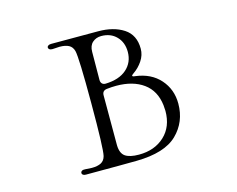

<svg xmlns="http://www.w3.org/2000/svg" viewBox="-95 -823 1191 965"><g transform="rotate(-15 500.0 -341.0)"><path d="M504 -2Q443 -1 240 -1Q230 -1 225 -5Q220 -9 220 -14Q220 -21 226 -25Q232 -29 243 -28Q267 -26 278 -26Q308 -26 326 -35.5Q344 -45 350 -68Q359 -104 359 -341Q359 -578 350 -614Q344 -637 326 -646.5Q308 -656 278 -656Q267 -656 243 -654H239Q230 -654 225 -658Q220 -662 220 -668Q220 -673 225.5 -677Q231 -681 241 -681H486Q566 -681 618 -647Q670 -613 670 -541Q670 -508 650.5 -479Q631 -450 603 -431Q593 -424 593 -421Q593 -416 607 -415Q688 -405 734.5 -352.5Q781 -300 781 -226Q781 -131 716 -67.5Q651 -4 504 -2ZM429 -443Q429 -431 435.5 -424Q442 -417 454 -417Q525 -419 564 -453.5Q603 -488 603 -543Q603 -592 573 -623Q543 -654 494 -654Q467 -654 448.5 -637.5Q430 -621 430 -589ZM709 -207Q709 -217 707 -237Q698 -314 643.5 -353.5Q589 -393 502 -393Q479 -393 453 -390Q429 -387 429 -363V-158V-103Q430 -61 453 -45Q476 -29 524 -29Q606 -29 657.5 -77Q709 -125 709 -207ZM240 -1H241Z"/></g></svg>

Font: Hina Mincho
Style: Regular
Weight: 400
Designer: satsuyako
Foundry: satsuyako
Version: Version 1.100